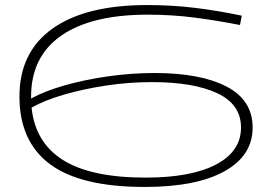

<svg xmlns="http://www.w3.org/2000/svg" viewBox="-20 -730 1075 760"><path d="M553 10Q299 10 178 -80Q57 -170 57 -348Q57 -524 188 -617Q319 -710 562 -710Q663 -710 755 -698.5Q847 -687 937 -668L930 -631Q838 -649 749 -660.5Q660 -672 565 -672Q342 -672 222.5 -589Q103 -506 103 -347Q103 -344 103 -340Q158 -370 237.5 -392.5Q317 -415 409 -428Q501 -441 592 -441Q773 -441 876.5 -387.5Q980 -334 980 -225Q980 -114 868.5 -52Q757 10 553 10ZM582 -405Q491 -405 401 -391.5Q311 -378 233.5 -355.5Q156 -333 105 -304Q119 -166 229.5 -96.5Q340 -27 556 -27Q737 -27 835.5 -79Q934 -131 934 -225Q934 -317 840 -361Q746 -405 582 -405Z"/></svg>

Font: Georama ExtraExtended ExtraLight
Style: Regular
Weight: 200
Width: 8
Designer: Jean-Baptiste Levee
Foundry: Production Type
Version: Version 1.000